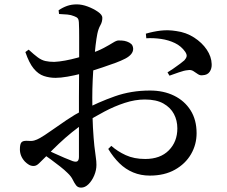

<svg xmlns="http://www.w3.org/2000/svg" viewBox="-20 -803 1040 878"><path d="M665 0Q624 0 589 -14.5Q554 -29 526 -56.5Q498 -84 475 -122L489 -136Q517 -111 555 -93.5Q593 -76 644 -76Q713 -76 752 -115.5Q791 -155 791 -216Q791 -252 775.5 -281.5Q760 -311 727.5 -329.5Q695 -348 642 -348Q598 -348 550.5 -332.5Q503 -317 457 -292.5Q411 -268 369 -242Q341 -224 309.5 -198.5Q278 -173 249.5 -146Q221 -119 199 -96Q173 -71 160 -57.5Q147 -44 134 -44Q122 -44 112.5 -49.5Q103 -55 94 -64Q82 -77 76.5 -91Q71 -105 71 -120Q71 -144 78 -152Q85 -160 104 -159Q124 -157 136.5 -160.5Q149 -164 163 -172Q181 -182 213.5 -205Q246 -228 284.5 -254Q323 -280 360 -299Q430 -336 505 -362.5Q580 -389 666 -389Q728 -389 776 -365.5Q824 -342 851.5 -298.5Q879 -255 879 -194Q879 -142 853.5 -98Q828 -54 780 -27Q732 0 665 0ZM351 55Q336 55 328 44.5Q320 34 312.5 18.5Q305 3 289 -12Q275 -26 254.5 -42Q234 -58 213 -73.5Q192 -89 174 -100L189 -120Q209 -111 231.5 -100.5Q254 -90 275.5 -81Q297 -72 313 -66Q329 -61 335 -66.5Q341 -72 341 -86Q341 -128 341 -198Q341 -268 341 -359Q341 -395 341.5 -444.5Q342 -494 342 -543.5Q342 -593 342 -633.5Q342 -674 341 -692Q341 -712 336 -718.5Q331 -725 319 -729Q305 -735 288.5 -736.5Q272 -738 250 -739L248 -756Q267 -769 287 -776Q307 -783 331 -783Q355 -783 381.5 -773Q408 -763 428 -749Q448 -735 448 -722Q448 -703 439 -687.5Q430 -672 425 -648Q421 -628 417 -595Q413 -562 409.5 -521.5Q406 -481 404 -438.5Q402 -396 402 -356Q402 -273 405 -220.5Q408 -168 411.5 -136Q415 -104 418 -85Q421 -66 421 -49Q421 -25 411 -1Q401 23 385 39Q369 55 351 55ZM234 -447Q206 -447 180.5 -455.5Q155 -464 134 -489.5Q113 -515 96 -565L111 -576Q136 -553 153 -540.5Q170 -528 187.5 -524Q205 -520 228 -520Q250 -521 277.5 -526Q305 -531 334 -539Q363 -547 388 -556Q429 -570 455 -584Q481 -598 497 -608Q513 -618 522 -618Q527 -618 538 -617.5Q549 -617 560.5 -613Q572 -609 580 -602Q588 -595 589 -580Q589 -554 553 -535Q534 -525 506.5 -515Q479 -505 449.5 -495Q420 -485 394 -477Q378 -473 349 -465.5Q320 -458 288.5 -452.5Q257 -447 234 -447ZM907 -459Q895 -457 885 -464Q875 -471 864 -478Q853 -485 838 -482Q823 -481 797.5 -472Q772 -463 755 -457L746 -472Q756 -478 771.5 -488.5Q787 -499 801.5 -510Q816 -521 823 -527Q832 -537 833.5 -545.5Q835 -554 827 -566Q809 -592 780 -606Q751 -620 716.5 -625Q682 -630 649 -628L647 -649Q681 -659 715 -663Q749 -667 786 -661Q831 -655 867.5 -631.5Q904 -608 925.5 -576Q947 -544 948 -510Q949 -490 939 -475Q929 -460 907 -459Z"/></svg>

Font: Noto Serif JP ExtraLight SemiBold
Style: Regular
Weight: 600
Version: Version 2.003-H1;hotconv 1.1.1;makeotfexe 2.6.0